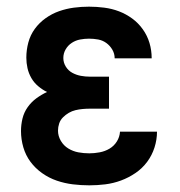

<svg xmlns="http://www.w3.org/2000/svg" viewBox="-20 -548 540 576"><path d="M248 8Q223 8 198.5 5Q174 2 150.5 -6Q127 -14 106.5 -28.5Q86 -43 71.5 -62.5Q57 -82 50 -106Q43 -130 43 -155Q43 -174 47.5 -192.5Q52 -211 63 -226.5Q74 -242 89 -253Q104 -264 121 -272Q107 -279 94.5 -289.5Q82 -300 74 -314Q66 -328 62.5 -343.5Q59 -359 59 -375Q59 -398 65 -420.5Q71 -443 84.5 -461.5Q98 -480 117 -493.5Q136 -507 157.5 -514.5Q179 -522 201.5 -525Q224 -528 247 -528Q270 -528 293 -525Q316 -522 337 -514Q358 -506 376.5 -492.5Q395 -479 408.5 -460Q422 -441 428.5 -419Q435 -397 435 -374V-373H324Q324 -387 317 -399Q310 -411 299 -419Q288 -427 274.5 -429.5Q261 -432 247 -432Q234 -432 220.5 -429.5Q207 -427 195.5 -419.5Q184 -412 177 -400Q170 -388 170 -374Q170 -360 177.5 -348Q185 -336 197 -329.5Q209 -323 222.5 -320.5Q236 -318 250 -318H307V-222H250Q239 -222 228 -221Q217 -220 206.5 -217.5Q196 -215 186.5 -209.5Q177 -204 169 -196Q161 -188 157.5 -177.5Q154 -167 154 -156Q154 -140 162.5 -125.5Q171 -111 185 -102.5Q199 -94 215 -91Q231 -88 248 -88Q263 -88 279 -91Q295 -94 308.5 -102Q322 -110 330.5 -123.5Q339 -137 340 -153H451Q451 -129 443.5 -105.5Q436 -82 421.5 -62.5Q407 -43 386.5 -29Q366 -15 343 -6.5Q320 2 296 5Q272 8 248 8Z"/></svg>

Font: Iosevka Algr
Style: Bold
Weight: 700
Monospace: yes
Designer: Belleve Invis
Foundry: Belleve Invis
Version: Version 26.0.2; ttfautohint (v1.8.3)